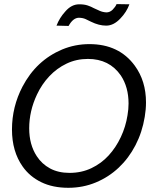

<svg xmlns="http://www.w3.org/2000/svg" viewBox="-20 -882 715 914"><path d="M305.5 12Q231 12 176.2 -14.8Q121.5 -41.5 88 -89Q37 -161 37 -265.5Q37 -373.5 87 -469.5Q152.5 -594.5 276 -646.5Q337.5 -672 405.5 -672Q546.5 -672 621.5 -569.5Q675 -496.5 675 -394.5Q675 -361 669 -325.5Q657 -252.5 625 -190.8Q593 -129 545.2 -84Q497.5 -39 436.2 -13.5Q375 12 305.5 12ZM311 -59Q368 -59 415.2 -81.5Q462.5 -104 497.2 -142Q532 -180 555.2 -229.5Q578.5 -279 587 -333.5Q592 -362.5 592 -389Q592 -467.5 555 -523Q500.5 -601.5 398.5 -601.5Q343.5 -601.5 297 -579.2Q250.5 -557 214.8 -519Q179 -481 156 -432Q119 -353.5 119 -271Q119 -193.5 155 -138.5Q179 -101.5 218.2 -80.2Q257.5 -59 311 -59ZM306.5 -758.5 249 -760Q263.5 -797.5 290.5 -827Q320 -861.5 357 -861.5Q381 -861.5 397.2 -856Q413.5 -850.5 427 -843Q437.5 -837.5 448 -833.5L454.5 -830.5Q469 -824 486.5 -823Q503.5 -823 516.5 -836.2Q529.5 -849.5 535 -862.5L596 -861.5Q582.5 -824.5 553.5 -794.5Q521.5 -760 485.5 -760Q451 -760 413.5 -778.5Q400 -785.5 387.2 -791.2Q374.5 -797 356 -797.5Q328 -797.5 306.5 -758.5Z"/></svg>

Font: Lucymar Sans
Style: Italic
Weight: 400
Italic angle: -10°
Foundry: The League of Moveable Type (original font) / Main changes by Cristiano Sobral with portions from Mirco Monsees
Version: Version 2.00;August 30, 2020;FontCreator 13.0.0.2681 64-bit